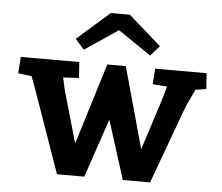

<svg xmlns="http://www.w3.org/2000/svg" viewBox="-51 -776 964 834"><g transform="rotate(5 430.5 -359.0)"><path d="M80 -415 21 -422 26 -494H281L286 -425L217 -421Q226 -377 233 -353L294 -140L403 -494H484L582 -140L651 -355L657 -375L670 -421L607 -426L612 -494H836L841 -425L794 -418Q763 -354 750 -319L633 0H514L433 -256L346 0H227L106 -344ZM441 -647 296 -549 257 -593 399 -718H482L624 -593L585 -549Z"/></g></svg>

Font: Andada Pro ExtraBold
Style: Regular
Weight: 800
Designer: Carolina Giovagnoli
Foundry: Huerta Tipografica
Version: Version 3.005; ttfautohint (v1.8.4)